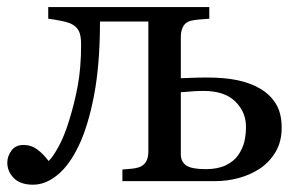

<svg xmlns="http://www.w3.org/2000/svg" viewBox="-27 -501 820 531"><path d="M653.3 -150.4Q653.3 -191.4 623.5 -220.5Q593.8 -249.5 536.6 -249.5Q512.7 -249.5 497.1 -247.8Q481.4 -246.1 473.1 -246.1V-74.2Q473.1 -53.7 488 -43.5Q502.9 -33.2 542 -33.2Q575.2 -33.2 597.4 -43.9Q619.6 -54.7 631.3 -71.3Q644 -89.4 648.7 -108.9Q653.3 -128.4 653.3 -150.4ZM752 -147.9Q752 -109.4 735.4 -81.3Q718.8 -53.2 692.4 -35.2Q666 -17.6 633.8 -8.8Q601.6 0 566.4 0H311.5V-32.2Q322.8 -33.2 335.2 -34.2Q347.7 -35.2 356.4 -38.1Q370.1 -42.5 376.7 -53.5Q383.3 -64.5 383.3 -82V-441.4H249.5Q249.5 -322.3 232.9 -236.3Q216.3 -150.4 189.9 -96.2Q164.1 -43 131.3 -16.6Q98.6 9.8 64.5 9.8Q29.3 9.8 11.2 -8.5Q-6.8 -26.9 -6.8 -51.3Q-6.8 -68.8 4.6 -84.5Q16.1 -100.1 38.1 -100.1Q59.6 -100.1 76.4 -87.4Q93.3 -74.7 107.4 -55.7Q119.1 -66.4 135 -95.5Q150.9 -124.5 164.1 -167.5Q178.7 -213.9 188 -263.7Q197.3 -313.5 197.3 -377.9Q197.3 -403.3 190.9 -415.5Q184.6 -427.7 170.9 -434.6Q161.6 -439.5 140.6 -443.6Q119.6 -447.8 106.4 -449.2V-481.4H551.8V-449.2Q537.1 -448.2 523.2 -447Q509.3 -445.8 500 -443.4Q484.9 -439 479 -426.8Q473.1 -414.6 473.1 -399.4V-284.7Q492.7 -285.2 506.6 -285.9Q520.5 -286.6 546.9 -286.6Q594.2 -286.6 630.1 -279.1Q666 -271.5 692.4 -255.9Q720.7 -239.3 736.3 -213.4Q752 -187.5 752 -147.9Z"/></svg>

Font: UniBurma_GGSerif
Style: Book
Weight: 400
Designer: Victor San Kho Lin (for Burmese only and related typography optimization with it)
Foundry: http://www.unimm.org
Version: 2.0